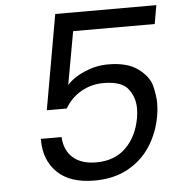

<svg xmlns="http://www.w3.org/2000/svg" viewBox="-52 -773 755 823"><g transform="rotate(-5 325.5 -361.0)"><path d="M637 -644H286L245 -416Q274 -448 322.5 -468.5Q371 -489 423 -489Q506 -489 552 -454.5Q598 -420 608 -378Q618 -336 618 -305Q618 -278 613 -250Q600 -178 563 -121Q526 -64 465 -31Q404 2 322 2Q217 2 162.5 -51Q108 -104 108 -190Q108 -193 108 -196H197Q200 -139 236 -107Q272 -75 336 -75Q415 -75 463.5 -122.5Q512 -170 526 -248Q530 -270 530 -290Q530 -338 502 -374.5Q474 -411 396 -411Q343 -411 299 -385.5Q255 -360 230 -316H144L216 -724H651Z"/></g></svg>

Font: Fz Poppins
Style: Italic
Weight: 400
Italic angle: -10°
Designer: Ninad Kale (Devanagari), Jonny Pinhorn (Latin)
Foundry: Indian Type Foundry
Version: Vit hóa bi Vntype.Com & FontZin.Com